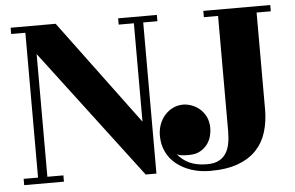

<svg xmlns="http://www.w3.org/2000/svg" viewBox="-53 -794 1447 943"><g transform="rotate(-5 670.0 -322.0)"><path d="M147 -575V30H226V61H30V30H101V-684H31V-715H253L636 -199V-684H561V-715H752V-684H682V61H629ZM1241 -684V-207Q1241 -147 1225.5 -96Q1210 -45 1175.5 -8Q1141 29 1085 50Q1029 71 948 71Q896 71 853 56.5Q810 42 779 16.5Q748 -9 731.5 -44.5Q715 -80 715 -122Q715 -152 724.5 -178Q734 -204 751.5 -223.5Q769 -243 792 -254Q815 -265 842 -265Q861 -265 882.5 -257.5Q904 -250 922.5 -234.5Q941 -219 953 -195Q965 -171 965 -137Q965 -122 960 -101Q955 -80 942 -61.5Q929 -43 906.5 -29.5Q884 -16 849 -16Q829 -16 814.5 -17.5Q800 -19 789 -26Q812 4 847.5 20.5Q883 37 934 37Q969 37 991.5 25.5Q1014 14 1027 -6Q1040 -26 1045.5 -54Q1051 -82 1051 -115V-684H981V-715H1311V-684Z"/></g></svg>

Font: Cafe24 ClassicType
Style: Regular
Weight: 400
Designer: Cafe24 thkim, hmlim, mnelim & 4IR
Foundry: Cafe24
Version: Version 1.000